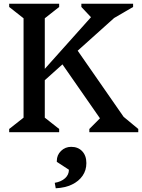

<svg xmlns="http://www.w3.org/2000/svg" viewBox="-20 -710 765 1031"><path d="M175.1 -238.5 176.4 -290.9 521.7 -677 503.1 -580.9 416.9 -672.6V-690H694.7V-672.6L551.3 -589.1L633.6 -649.9ZM29.3 0V-17.4L106.5 -78.2V-611.8L29.3 -672.6V-690H297.7V-672.6L220.5 -611.8V-78.2L297.7 -17.4V0ZM459.7 0V-17.4L539.7 -97.8L557.9 -15.5L305.2 -378.9L388.5 -450.2L692.2 -13L601.3 -117.9L722.5 -17.4V0ZM279.3 301 274 271.7Q308.6 265.9 329.4 247.1Q350.1 228.3 350.1 201.5L285.1 159.1V153.9Q285.1 122.5 307.6 100.5Q330.2 78.5 362.3 78.5Q399.1 78.5 421.4 102.1Q443.8 125.8 443.8 165.8Q443.8 204.4 423.4 233.8Q403.1 263.3 366.5 280.9Q329.9 298.5 279.3 301Z"/></svg>

Font: Platypi Light
Style: Regular
Weight: 300
Designer: David Sargent
Foundry: Bolt Cutter Type
Version: Version 1.200